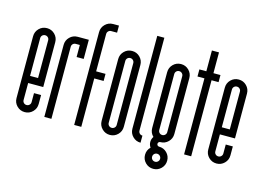

<svg xmlns="http://www.w3.org/2000/svg" viewBox="-110 -922 1748 1275"><g transform="rotate(15 764.5 -284.0)"><path d="M132.9 -498.1Q132.9 -509.8 124.9 -517.7Q117 -525.6 105.4 -525.6Q93.7 -525.6 85.8 -517.7Q77.9 -509.8 77.9 -498.1V-238.7H132.9ZM29.2 -73.3V-498.1Q29.2 -529.8 51.4 -552.1Q73.7 -574.3 105.4 -574.3Q137 -574.3 159.3 -552.1Q181.6 -529.8 181.6 -498.1V-189.9H77.9V-73.3Q77.9 -61.6 85.8 -53.7Q93.7 -45.8 105.4 -45.8Q116.6 -45.8 124.7 -53.7Q132.9 -61.6 132.9 -73.3V-134.9H181.6V-73.3Q181.6 -41.6 159.3 -19.4Q137 2.9 105.4 2.9Q73.7 2.9 51.4 -19.4Q29.2 -41.6 29.2 -73.3Z M316.1 -522.7Q304.5 -522.7 296.5 -514.8Q288.6 -506.9 288.6 -495.2V0H239.9V-495.2Q239.9 -526.9 262.2 -549.1Q284.5 -571.4 316.1 -571.4H392.8V-439.8H344V-522.7Z M494 -381.5H558.5V-332.8H494V0H445.2Q445.2 0 445.2 -638.1Q445.2 -669.7 467.5 -692Q489.8 -714.3 521.4 -714.3H561.8V-665.6Q561.8 -665.6 521.4 -665.6Q509.8 -665.6 501.9 -657.6Q494 -649.7 494 -638.1Z M718 -498.1Q718 -509.8 709.9 -517.7Q701.8 -525.6 690.5 -525.6Q678.9 -525.6 671 -517.7Q663.1 -509.8 663.1 -498.1V-73.3Q663.1 -61.6 671 -53.7Q678.9 -45.8 690.5 -45.8Q701.8 -45.8 709.9 -53.7Q718 -61.6 718 -73.3ZM614.3 -498.1Q614.3 -529.8 636.6 -552.1Q658.9 -574.3 690.5 -574.3Q722.2 -574.3 744.5 -552.1Q766.8 -529.8 766.8 -498.1V-73.3Q766.8 -41.6 744.5 -19.4Q722.2 2.9 690.5 2.9Q658.9 2.9 636.6 -19.4Q614.3 -41.6 614.3 -73.3Z M901.3 0Q869.6 0 847.4 -22.3Q825.1 -44.6 825.1 -76.2V-714.3H873.8V-76.2Q873.8 -64.6 881.7 -56.6Q889.6 -48.7 901.3 -48.7Z M1054.6 -498.1Q1054.6 -509.8 1046.4 -517.7Q1038.3 -525.6 1027.1 -525.6Q1015.4 -525.6 1007.5 -517.7Q999.6 -509.8 999.6 -498.1V-114.1Q999.6 -102.5 1007.5 -94.5Q1015.4 -86.6 1027.1 -86.6Q1038.3 -86.6 1046.4 -94.5Q1054.6 -102.5 1054.6 -114.1ZM950.9 -114.1V-498.1Q950.9 -529.8 973.1 -552.1Q995.4 -574.3 1027.1 -574.3Q1058.7 -574.3 1081 -552.1Q1103.3 -529.8 1103.3 -498.1V-114.1Q1103.3 -82.5 1081 -60.2Q1058.7 -37.9 1027.1 -37.9Q1020.4 -37.9 1016 -33.3Q1011.7 -28.7 1011.7 -22.3Q1011.7 -15.8 1016.2 -11.2Q1020.8 -6.7 1027.1 -6.7Q1058.7 -6.7 1081 15.6Q1103.3 37.9 1103.3 69.6Q1103.3 101.2 1081 123.5Q1058.7 145.8 1027.1 145.8Q995.4 145.8 973.1 123.5Q950.9 101.2 950.9 69.6Q950.9 37.1 974.2 14.6Q962.5 -2.1 962.5 -22.3Q962.5 -42.5 974.2 -59.1Q950.9 -81.6 950.9 -114.1ZM1027.1 42.1Q1015.4 42.1 1007.5 50Q999.6 57.9 999.6 69.6Q999.6 81.2 1007.5 89.1Q1015.4 97 1027.1 97Q1038.3 97 1046.4 89.1Q1054.6 81.2 1054.6 69.6Q1054.6 57.9 1046.4 50Q1038.3 42.1 1027.1 42.1Z M1249.5 -714.3V-571.4H1297.8V-522.7H1249.5V0H1200.7V-522.7H1152.9V-571.4H1200.7V-714.3Z M1451.1 -498.1Q1451.1 -509.8 1443.1 -517.7Q1435.2 -525.6 1423.6 -525.6Q1411.9 -525.6 1404 -517.7Q1396.1 -509.8 1396.1 -498.1V-238.7H1451.1ZM1347.4 -73.3V-498.1Q1347.4 -529.8 1369.6 -552.1Q1391.9 -574.3 1423.6 -574.3Q1455.2 -574.3 1477.5 -552.1Q1499.8 -529.8 1499.8 -498.1V-189.9H1396.1V-73.3Q1396.1 -61.6 1404 -53.7Q1411.9 -45.8 1423.6 -45.8Q1434.8 -45.8 1442.9 -53.7Q1451.1 -61.6 1451.1 -73.3V-134.9H1499.8V-73.3Q1499.8 -41.6 1477.5 -19.4Q1455.2 2.9 1423.6 2.9Q1391.9 2.9 1369.6 -19.4Q1347.4 -41.6 1347.4 -73.3Z"/></g></svg>

Font: Marapfhont
Style: Book
Weight: 400
Version: Version 0.15